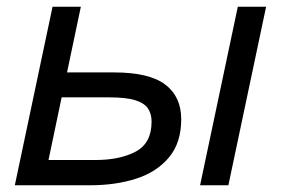

<svg xmlns="http://www.w3.org/2000/svg" viewBox="-20 -550 834 570"><path d="M574 0 686 -530H770L658 0ZM24 0 136 -530H220L179 -335H319Q423 -335 470.5 -299Q518 -263 518 -196Q518 -126 481.5 -82.5Q445 -39 384 -19.5Q323 0 248 0ZM124 -75H264Q336 -75 383 -100Q430 -125 430 -189Q430 -211 420 -227Q410 -243 383 -252Q356 -261 303 -261H163Z"/></svg>

Font: Geist Regular
Style: Italic
Weight: 400
Italic angle: -12°
Designer: Basement.studio, Andrés Briganti, Mateo Zaragoza
Foundry: Basement.studio, Vercel, Andrés Briganti, Guido Ferreyra, Mateo Zaragoza
Version: Version 1.500; ttfautohint (v1.8.4.7-5d5b)